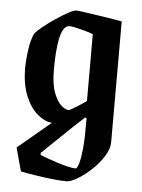

<svg xmlns="http://www.w3.org/2000/svg" viewBox="-49 -499 533 721"><g transform="rotate(5 217.5 -139.0)"><path d="M228 182Q207 182 175.5 178.5Q144 175 111.5 170Q79 165 55 160L31 72L155 -32Q128 -34 100.5 -57Q73 -80 55 -123.5Q37 -167 37 -228Q37 -259 42.5 -297.5Q48 -336 59 -359Q67 -370 87.5 -386.5Q108 -403 133 -420Q158 -437 179.5 -448.5Q201 -460 210 -460Q216 -460 240 -456.5Q264 -453 294.5 -448.5Q325 -444 350 -440Q375 -436 383 -434V21Q383 46 365.5 74Q348 102 322 126.5Q296 151 270 166.5Q244 182 228 182ZM213 -85Q216 -85 226.5 -91Q237 -97 249.5 -105Q262 -113 270.5 -119Q279 -125 279 -125V-377Q267 -382 246.5 -387.5Q226 -393 207.5 -397Q189 -401 182 -398Q163 -391 154 -348Q145 -305 145 -231Q145 -176 157.5 -144Q170 -112 186 -98.5Q202 -85 213 -85ZM258 131Q265 131 271 108.5Q277 86 280 53Q283 20 283 -12V-61L278 -63Q262 -49 240 -28Q218 -7 195 15Q172 37 153 55.5Q134 74 123 84V91Q130 95 148 101.5Q166 108 187.5 115Q209 122 228 126.5Q247 131 258 131Z"/></g></svg>

Font: Grenze Gotisch Medium
Style: Regular
Weight: 500
Designer: Renata Polastri
Foundry: Omnibus-Type
Version: Version 1.001